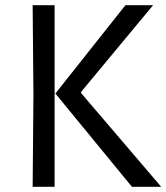

<svg xmlns="http://www.w3.org/2000/svg" viewBox="-20 -715 637 735"><path d="M485 0 192 -357 460 -695H566L291 -364V-358L597 0ZM105 0 108 -353 105 -695H189V0Z"/></svg>

Font: Ruda
Style: Regular
Weight: 400
Designer: Mariela Monsalve and Angelina Sanchez
Foundry: Mariela Monsalve and Angelina Sanchez
Version: Version 2.000